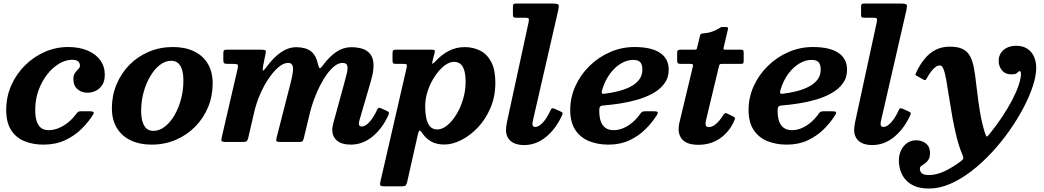

<svg xmlns="http://www.w3.org/2000/svg" viewBox="-20 -800 5884 1082"><path d="M570.5 -379.5Q570.5 -425.5 545.2 -460.5Q520 -495.5 473.5 -515.2Q427 -535 363.5 -535Q295.5 -535 233.2 -508Q171 -481 121.8 -432.5Q72.5 -384 43.8 -319.5Q15 -255 15 -180Q15 -110 42.5 -67Q70 -24 117.5 -4.5Q165 15 225 15Q293.5 15 346.8 -9.8Q400 -34.5 439.2 -73.2Q478.5 -112 504.5 -154Q511.5 -165 506 -169Q500.5 -173 485.5 -173H438.5Q425 -173 420 -169.2Q415 -165.5 409.5 -158Q391 -132.5 366 -111.8Q341 -91 312.2 -78.8Q283.5 -66.5 254.5 -66.5Q227.5 -66.5 211 -79.5Q194.5 -92.5 186.5 -117.8Q178.5 -143 178.5 -180Q178.5 -240 197.2 -291.2Q216 -342.5 246.5 -381.2Q277 -420 313.5 -441.5Q350 -463 385.5 -463Q411 -463 420.8 -453.8Q430.5 -444.5 430.5 -429.5Q430.5 -419.5 421.2 -410.8Q412 -402 402.8 -389.2Q393.5 -376.5 393.5 -355.5Q393.5 -317 416.8 -297.2Q440 -277.5 472 -277.5Q496.5 -277.5 519 -288Q541.5 -298.5 556 -320.8Q570.5 -343 570.5 -379.5Z M610.5 -190Q610.5 -125 638.2 -79.2Q666 -33.5 716.2 -9.2Q766.5 15 834.5 15Q908 15 970.8 -12Q1033.5 -39 1080.2 -86.5Q1127 -134 1152.8 -196.5Q1178.5 -259 1178.5 -330Q1178.5 -395 1151 -441Q1123.5 -487 1073 -511Q1022.5 -535 954.5 -535Q881 -535 818.2 -508.2Q755.5 -481.5 709 -434Q662.5 -386.5 636.5 -324Q610.5 -261.5 610.5 -190ZM775.5 -175Q775.5 -229.5 789.2 -279.8Q803 -330 826.8 -370.2Q850.5 -410.5 880.8 -434Q911 -457.5 944.5 -457.5Q969 -457.5 984.2 -443.8Q999.5 -430 1006.5 -404.8Q1013.5 -379.5 1013.5 -345Q1013.5 -291.5 1000 -240.8Q986.5 -190 962.8 -149.8Q939 -109.5 908.5 -86Q878 -62.5 844.5 -62.5Q820 -62.5 805 -76.2Q790 -90 782.8 -115.2Q775.5 -140.5 775.5 -175Z M1259.5 -520Q1244.5 -520 1241.5 -515.5Q1238.5 -511 1238.5 -496V-463Q1238.5 -446.5 1243.5 -443.2Q1248.5 -440 1264.5 -440H1293.5Q1315 -440 1319.2 -435.2Q1323.5 -430.5 1319.5 -414.5L1230.5 -30Q1226 -11.5 1228.8 -5.8Q1231.5 0 1255.5 0H1349Q1366.5 0 1371.2 -5.2Q1376 -10.5 1379 -23.5L1412.5 -168Q1424 -218.5 1445.5 -268Q1467 -317.5 1494 -357.5Q1521 -397.5 1549.5 -421.5Q1578 -445.5 1603.5 -445.5Q1622 -445.5 1627.8 -432Q1633.5 -418.5 1630.2 -393.8Q1627 -369 1618 -334L1539.5 -27Q1535.5 -10 1537.5 -5Q1539.5 0 1560.5 0H1665Q1680.5 0 1684.8 -4.5Q1689 -9 1692 -21L1726 -162Q1738 -212 1758.5 -262.2Q1779 -312.5 1804 -354Q1829 -395.5 1856.5 -420.5Q1884 -445.5 1910 -445.5Q1933 -445.5 1937 -429.5Q1941 -413.5 1934.2 -385.2Q1927.5 -357 1917 -320L1859 -108.5Q1856.5 -100 1854.5 -88.8Q1852.5 -77.5 1852.5 -68Q1852.5 -30.5 1879 -7.8Q1905.5 15 1956.5 15Q2023 15 2077.2 -28.8Q2131.5 -72.5 2165 -143Q2173.5 -160 2171.8 -165.5Q2170 -171 2154.5 -177.5L2130 -188.5Q2117.5 -194 2113.5 -192.2Q2109.5 -190.5 2104 -179Q2084 -135.5 2061 -111.2Q2038 -87 2018.5 -87Q2002.5 -87 2002.5 -103.5Q2002.5 -111.5 2006.5 -125.5L2069.5 -341Q2086.5 -398.5 2085 -436Q2083.5 -473.5 2066.8 -495Q2050 -516.5 2022.2 -525.2Q1994.5 -534 1959 -534Q1914.5 -534 1875.2 -507.5Q1836 -481 1800.5 -433Q1787.5 -415 1782.5 -415.5Q1777.5 -416 1772 -437.5Q1761 -490 1731 -512Q1701 -534 1649.5 -534Q1604.5 -534 1562.2 -504.5Q1520 -475 1483 -424Q1466 -400.5 1462.2 -402.5Q1458.5 -404.5 1462.5 -427.5L1477 -500Q1480 -514.5 1474.2 -517.2Q1468.5 -520 1451.5 -520Z M2215 -520Q2201.5 -520 2196.8 -517Q2192 -514 2192 -499.5V-463Q2192 -449 2194.8 -444.5Q2197.5 -440 2211.5 -440H2252.5Q2271 -440 2272.5 -434.8Q2274 -429.5 2271 -416L2124 222.5Q2120.5 237.5 2123 243.8Q2125.5 250 2146 250H2244Q2261.5 250 2266.2 244.8Q2271 239.5 2274.5 225.5L2334.5 -41Q2339 -61.5 2344.2 -63.8Q2349.5 -66 2362 -46.5Q2381.5 -18 2411.2 -1.8Q2441 14.5 2484.5 14.5Q2529 14.5 2579 -10.5Q2629 -35.5 2672.8 -81.5Q2716.5 -127.5 2744 -191.8Q2771.5 -256 2771.5 -334.5Q2771.5 -407 2748.2 -451Q2725 -495 2685.8 -514.8Q2646.5 -534.5 2599.5 -534.5Q2550.5 -534.5 2509.8 -513.5Q2469 -492.5 2437 -457.5Q2419 -438.5 2416.5 -441.5Q2414 -444.5 2419 -463L2429 -500.5Q2432.5 -514.5 2428.5 -517.2Q2424.5 -520 2408.5 -520ZM2376 -199.5Q2376 -246.5 2391.5 -291Q2407 -335.5 2431.8 -372Q2456.5 -408.5 2484.5 -430Q2512.5 -451.5 2537 -451.5Q2572.5 -451.5 2588.2 -423.2Q2604 -395 2604 -339.5Q2604 -289.5 2589.8 -241.5Q2575.5 -193.5 2552 -155Q2528.5 -116.5 2500.2 -93.5Q2472 -70.5 2444.5 -70.5Q2417.5 -70.5 2402.8 -88.2Q2388 -106 2382 -135.5Q2376 -165 2376 -199.5Z M3126 -743Q3131 -765.5 3127.5 -772.8Q3124 -780 3094.5 -780H2888.5Q2877 -780 2873.8 -776.5Q2870.5 -773 2870.5 -761V-717.5Q2870.5 -706 2874.5 -703Q2878.5 -700 2890.5 -700H2937Q2957.5 -700 2959.8 -694.5Q2962 -689 2958.5 -673L2837 -112.5Q2835 -103 2833.2 -90.5Q2831.5 -78 2831.5 -68.5Q2831.5 -27.5 2858.2 -5Q2885 17.5 2933 17.5Q3001.5 17.5 3057.2 -28.5Q3113 -74.5 3147.5 -150.5Q3152 -161 3150 -164.5Q3148 -168 3137.5 -172.5L3106.5 -186.5Q3093.5 -192 3089.8 -189.2Q3086 -186.5 3080.5 -174.5Q3062 -134 3039 -109.2Q3016 -84.5 2996.5 -84.5Q2980.5 -84.5 2980.5 -101Q2980.5 -105 2981.2 -110.5Q2982 -116 2983 -120Z M3193.5 -180Q3193.5 -110 3222.5 -67Q3251.5 -24 3300 -4.5Q3348.5 15 3408.5 15Q3475.5 15 3527 -9.2Q3578.5 -33.5 3616.8 -71.2Q3655 -109 3681 -150.5Q3689.5 -164 3686 -168.5Q3682.5 -173 3664 -173H3618.5Q3604.5 -173 3599.5 -170Q3594.5 -167 3589 -160Q3571 -133.5 3547 -112.5Q3523 -91.5 3495.2 -79Q3467.5 -66.5 3438 -66.5Q3398 -66.5 3377.5 -93.8Q3357 -121 3357 -176.5Q3357 -192 3361.2 -198.2Q3365.5 -204.5 3379 -205.5Q3422 -209 3472.2 -216.5Q3522.5 -224 3571.2 -238Q3620 -252 3660.2 -274.5Q3700.5 -297 3724.5 -329.8Q3748.5 -362.5 3748.5 -407.5Q3748.5 -469 3699.8 -502Q3651 -535 3555.5 -535Q3484 -535 3418.8 -506.8Q3353.5 -478.5 3302.8 -429Q3252 -379.5 3222.8 -315.5Q3193.5 -251.5 3193.5 -180ZM3388.5 -272Q3373.5 -270 3371.5 -275.8Q3369.5 -281.5 3374.5 -297Q3391 -349.5 3419 -386.5Q3447 -423.5 3481 -443Q3515 -462.5 3548 -462.5Q3575.5 -462.5 3587.8 -449.8Q3600 -437 3600 -408Q3600 -374 3581.2 -350.2Q3562.5 -326.5 3531.5 -310.8Q3500.5 -295 3463.2 -285.8Q3426 -276.5 3388.5 -272Z M3817.5 -520Q3806 -520 3801 -517Q3796 -514 3796 -501.5V-458.5Q3796 -447 3800.8 -443.5Q3805.5 -440 3816 -440H3871Q3883.5 -440 3884.8 -435.8Q3886 -431.5 3884 -422.5L3808 -106Q3796 -49.5 3822.5 -16.8Q3849 16 3915.5 16Q3986.5 16 4038.8 -21Q4091 -58 4117.5 -119Q4123 -131.5 4121.8 -135.5Q4120.5 -139.5 4110 -144.5L4077 -160.5Q4068 -164.5 4063 -159.8Q4058 -155 4052.5 -146.5Q4033 -116.5 4013.5 -100.2Q3994 -84 3975.5 -84Q3961.5 -84 3958 -92Q3954.5 -100 3956.8 -111.8Q3959 -123.5 3961.5 -134.5L4031.5 -426Q4033.5 -434 4036 -437Q4038.5 -440 4049 -440H4152Q4166 -440 4168.5 -443.5Q4171 -447 4171 -460.5V-503.5Q4171 -515 4167.2 -517.5Q4163.5 -520 4152.5 -520H4071.5Q4058.5 -520 4057.5 -523Q4056.5 -526 4059 -536L4082 -634Q4084.5 -643.5 4080.5 -645.8Q4076.5 -648 4064 -648Q4054 -648 4049.2 -647.8Q4044.5 -647.5 4040.8 -645.5Q4037 -643.5 4029.5 -638.5Q4018 -631.5 3996.5 -623Q3975 -614.5 3943.5 -612Q3933.5 -611 3930 -608.8Q3926.5 -606.5 3924.5 -597L3909.5 -535.5Q3907.5 -526.5 3906 -523.2Q3904.5 -520 3893 -520Z M4198.5 -180Q4198.5 -110 4227.5 -67Q4256.5 -24 4305 -4.5Q4353.5 15 4413.5 15Q4480.5 15 4532 -9.2Q4583.5 -33.5 4621.8 -71.2Q4660 -109 4686 -150.5Q4694.5 -164 4691 -168.5Q4687.5 -173 4669 -173H4623.5Q4609.5 -173 4604.5 -170Q4599.5 -167 4594 -160Q4576 -133.5 4552 -112.5Q4528 -91.5 4500.2 -79Q4472.5 -66.5 4443 -66.5Q4403 -66.5 4382.5 -93.8Q4362 -121 4362 -176.5Q4362 -192 4366.2 -198.2Q4370.5 -204.5 4384 -205.5Q4427 -209 4477.2 -216.5Q4527.5 -224 4576.2 -238Q4625 -252 4665.2 -274.5Q4705.5 -297 4729.5 -329.8Q4753.5 -362.5 4753.5 -407.5Q4753.5 -469 4704.8 -502Q4656 -535 4560.5 -535Q4489 -535 4423.8 -506.8Q4358.5 -478.5 4307.8 -429Q4257 -379.5 4227.8 -315.5Q4198.5 -251.5 4198.5 -180ZM4393.5 -272Q4378.5 -270 4376.5 -275.8Q4374.5 -281.5 4379.5 -297Q4396 -349.5 4424 -386.5Q4452 -423.5 4486 -443Q4520 -462.5 4553 -462.5Q4580.5 -462.5 4592.8 -449.8Q4605 -437 4605 -408Q4605 -374 4586.2 -350.2Q4567.5 -326.5 4536.5 -310.8Q4505.5 -295 4468.2 -285.8Q4431 -276.5 4393.5 -272Z M5088 -743Q5093 -765.5 5089.5 -772.8Q5086 -780 5056.5 -780H4850.5Q4839 -780 4835.8 -776.5Q4832.5 -773 4832.5 -761V-717.5Q4832.5 -706 4836.5 -703Q4840.5 -700 4852.5 -700H4899Q4919.5 -700 4921.8 -694.5Q4924 -689 4920.5 -673L4799 -112.5Q4797 -103 4795.2 -90.5Q4793.5 -78 4793.5 -68.5Q4793.5 -27.5 4820.2 -5Q4847 17.5 4895 17.5Q4963.5 17.5 5019.2 -28.5Q5075 -74.5 5109.5 -150.5Q5114 -161 5112 -164.5Q5110 -168 5099.5 -172.5L5068.5 -186.5Q5055.5 -192 5051.8 -189.2Q5048 -186.5 5042.5 -174.5Q5024 -134 5001 -109.2Q4978 -84.5 4958.5 -84.5Q4942.5 -84.5 4942.5 -101Q4942.5 -105 4943.2 -110.5Q4944 -116 4945 -120Z M5679 -381Q5698 -381 5706 -385.5Q5714 -390 5717.5 -394.5Q5721 -399 5726.5 -399Q5733.5 -399 5733.5 -384Q5733.5 -358 5720.5 -319.5Q5707.5 -281 5683.8 -235.8Q5660 -190.5 5628 -142.2Q5596 -94 5558.5 -47.5Q5545.5 -31.5 5541.5 -30.2Q5537.5 -29 5530 -52.5Q5514 -103 5504 -161.2Q5494 -219.5 5487.5 -276Q5481 -332.5 5474.8 -379Q5468.5 -425.5 5459.5 -452.5Q5451.5 -479 5437.2 -497.8Q5423 -516.5 5398 -526.8Q5373 -537 5331.5 -537Q5288.5 -537 5254 -519.8Q5219.5 -502.5 5192.5 -470.5Q5165.5 -438.5 5144 -393.5Q5139.5 -384 5138.8 -380Q5138 -376 5148.5 -371.5L5184.5 -351Q5193.5 -347.5 5196.5 -349.8Q5199.5 -352 5203.5 -360Q5223 -395 5241.5 -413Q5260 -431 5273 -431Q5286 -431 5290.5 -423.8Q5295 -416.5 5298 -408.5Q5305.5 -389 5312.8 -348Q5320 -307 5328.2 -253Q5336.5 -199 5347 -140.2Q5357.5 -81.5 5371.2 -26.5Q5385 28.5 5403.5 71.5Q5409.5 88 5408.8 93Q5408 98 5395 108.5Q5348.5 143.5 5302.8 165Q5257 186.5 5215 186.5Q5187 186.5 5175.5 177Q5164 167.5 5164 150.5Q5164 140.5 5172.8 134.5Q5181.5 128.5 5192.8 120.8Q5204 113 5212.5 99.5Q5221 86 5221 62Q5221 27 5198.2 8.8Q5175.5 -9.5 5143.5 -9.5Q5114 -9.5 5092 6Q5070 21.5 5057.8 47.2Q5045.5 73 5045.5 103.5Q5045.5 132 5054.2 160.5Q5063 189 5082.8 212Q5102.5 235 5135.2 248.8Q5168 262.5 5215.5 262.5Q5274.5 262.5 5335.2 236Q5396 209.5 5455.2 163.8Q5514.5 118 5568.8 59.5Q5623 1 5668.8 -64Q5714.5 -129 5748.2 -193.5Q5782 -258 5800.8 -315.8Q5819.5 -373.5 5819.5 -417.5Q5819.5 -453 5806.8 -481.2Q5794 -509.5 5768.8 -525.8Q5743.5 -542 5707 -542Q5677.5 -542 5655.2 -531.2Q5633 -520.5 5620.5 -501.5Q5608 -482.5 5608 -457.5Q5608 -425.5 5626.8 -403.2Q5645.5 -381 5679 -381Z"/></svg>

Font: Besley
Style: Bold Italic
Weight: 700
Italic angle: -13°
Designer: Owen Earl
Foundry: indestructible type*
Version: Version 2.001